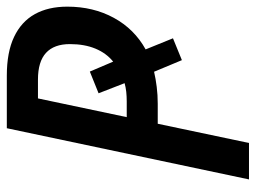

<svg xmlns="http://www.w3.org/2000/svg" viewBox="-114 -640 754 566"><g transform="rotate(-90 263.0 -357.0)"><path d="M17.1 0 168 -713.9H323.2Q392.1 -713.9 437 -692.6Q481.9 -671.4 504.2 -631.6Q526.4 -591.8 526.4 -535.6Q526.4 -459 493.4 -398.4Q460.4 -337.9 400.4 -304.7L433.1 -224.1L368.7 -197.8L334.5 -279.8Q313.5 -274.9 289.8 -272Q266.1 -269 240.2 -269H181.2L124.5 0ZM200.7 -360.4H247.1Q261.7 -360.4 275.1 -361.8Q288.6 -363.3 300.8 -366.7L271 -443.4L335 -469.2L364.3 -400.4Q389.2 -420.4 402.6 -452.6Q416 -484.9 416 -527.8Q416 -574.7 390.1 -598.4Q364.3 -622.1 311.5 -622.1H255.9Z"/></g></svg>

Font: Open Sans SemiCondensed SemiBold
Style: Italic
Weight: 600
Width: 4
Italic angle: -12°
Designer: Monotype Design Team
Foundry: Monotype Imaging Inc.
Version: Version 3.000